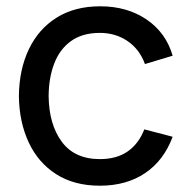

<svg xmlns="http://www.w3.org/2000/svg" viewBox="-20 -575 601 610"><path d="M297.5 15Q215.5 15 158.2 -21.8Q101 -58.5 71 -123Q41 -187.5 40 -270Q41 -354.5 71.8 -418.8Q102.5 -483 160 -519Q217.5 -555 298.5 -555Q384 -555 445.8 -513Q507.5 -471 528.5 -398L440.5 -371.5Q423.5 -418.5 385.2 -444.5Q347 -470.5 297.5 -470.5Q242 -470.5 206 -444.8Q170 -419 152.5 -373.8Q135 -328.5 134.5 -270Q135.5 -180 176.2 -124.8Q217 -69.5 297.5 -69.5Q350.5 -69.5 385.5 -93.8Q420.5 -118 438.5 -164L528.5 -140.5Q500.5 -65 441 -25Q381.5 15 297.5 15Z"/></svg>

Font: Cns Manrope Med
Style: Regular
Weight: 500
Designer: Mikhail Sharanda
Foundry: Mikhail Sharanda
Version: Version 4.504